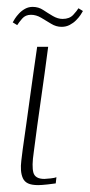

<svg xmlns="http://www.w3.org/2000/svg" viewBox="-20 -535 261 558"><path d="M120 -399Q110 -322 99 -246Q88 -170 78 -92Q72 -52 77 -33.5Q82 -15 109 -15Q114 -15 127 -16.5Q140 -18 144 -20L142 -2Q137 -1 118.5 1Q100 3 91 3Q72 3 61.5 -2Q51 -7 46.5 -17Q42 -27 41 -40Q40 -53 42 -68.5Q44 -84 46 -101Q51 -137 56.5 -175Q62 -213 67 -251Q72 -289 77.5 -326Q83 -363 88 -399Q96 -399 104.5 -399Q113 -399 120 -399ZM159 -457Q143 -457 128.5 -466Q114 -475 99.5 -483.5Q85 -492 70 -492Q54 -492 44.5 -481Q35 -470 30 -462L17 -470Q19 -474 23.5 -481Q28 -488 35.5 -496Q43 -504 53 -509.5Q63 -515 75 -515Q92 -515 105.5 -506Q119 -497 133.5 -488.5Q148 -480 162 -480Q182 -480 193 -492Q204 -504 208 -511L221 -503Q219 -499 214 -491.5Q209 -484 201 -476Q193 -468 182.5 -462.5Q172 -457 159 -457Z"/></svg>

Font: Genos Thin ExtraLight
Style: Italic
Weight: 250
Italic angle: -8°
Version: Version 1.010